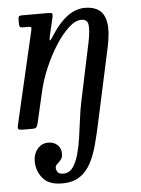

<svg xmlns="http://www.w3.org/2000/svg" viewBox="-55 -572 643 876"><g transform="rotate(-5 266.5 -134.5)"><path d="M79 -520H194Q212.5 -520 215.8 -516.5Q219 -513 216 -498.5L197.5 -419.5Q192 -395 195.5 -394.8Q199 -394.5 214.5 -419.5Q248 -472 286.2 -500.5Q324.5 -529 368 -529Q406.5 -529 431.2 -511.2Q456 -493.5 463 -452.5Q470 -411.5 455 -341L383.5 -11Q371.5 46 358.5 95.2Q345.5 144.5 325.8 181.5Q306 218.5 274.5 239.2Q243 260 194 260Q133 260 105.5 226.2Q78 192.5 78 148Q78 115 97.5 92Q117 69 147 69Q172.5 69 188.8 84.5Q205 100 205 125Q205 142.5 196.5 152.2Q188 162 179.5 169.5Q171 177 171 187Q171 196.5 177.5 206.2Q184 216 204 216Q230 216 246.2 194.2Q262.5 172.5 272.8 136.8Q283 101 289.2 58.2Q295.5 15.5 300.8 -27Q306 -69.5 313.5 -104L370 -371.5Q379.5 -418 377.5 -447Q375.5 -476 346.5 -476Q318.5 -476 287.2 -447.2Q256 -418.5 226.5 -372Q197 -325.5 174 -271.8Q151 -218 139.5 -167.5L106.5 -24.5Q103.5 -13 99.8 -6.5Q96 0 81 0H42Q20.5 0 16.5 -3.8Q12.5 -7.5 16.5 -24.5L114.5 -447.5Q117.5 -460.5 114.5 -462.8Q111.5 -465 100.5 -465H78Q65.5 -465 63.2 -469.5Q61 -474 61 -486.5V-500.5Q61 -513 64 -516.5Q67 -520 79 -520Z"/></g></svg>

Font: Besley* Narrow
Style: Italic
Weight: 400
Width: 4
Italic angle: -13°
Designer: Owen Earl
Foundry: indestructible type*
Version: Version 3.000; ttfautohint (v1.8.3)